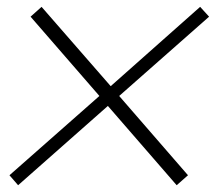

<svg xmlns="http://www.w3.org/2000/svg" viewBox="-20 -672 640 564"><path d="M33.2 -127.9 7.8 -157.2 272 -390.1 69.8 -623 102.1 -651.9 305.2 -418.9 567.9 -651.9 594.2 -623 330.1 -390.1 532.2 -157.2 499 -127.9 296.9 -360.8Z"/></svg>

Font: Cooper Hewitt
Style: Light Italic
Weight: 704
Designer: Village Type and Design LLC
Foundry: Cooper Hewitt Smithsonian Design Museum
Version: 1.000